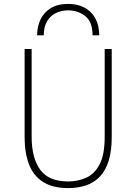

<svg xmlns="http://www.w3.org/2000/svg" viewBox="-20 -951 698 983"><path d="M329 12Q250.5 12 201.2 -19Q152 -50 129 -108.2Q106 -166.5 106 -249V-700H142V-251Q142 -142 185.8 -82Q229.5 -22 329 -22Q378.5 -22 421.2 -41Q464 -60 490 -109.5Q516 -159 516 -251V-700H552V-249Q552 -179 536.8 -129.2Q521.5 -79.5 492.5 -48.2Q463.5 -17 422.2 -2.5Q381 12 329 12ZM170 -770Q170 -814.5 187.2 -851Q204.5 -887.5 239.8 -909.2Q275 -931 329 -931Q376 -931 409.8 -913.5Q443.5 -896 462.8 -866Q482 -836 486 -798Q487 -791.5 487.5 -784.5Q488 -777.5 488 -770H454Q454 -777.5 453.5 -784.8Q453 -792 452 -798Q446 -849 410 -873.5Q374 -898 329 -898Q294 -898 265.8 -884Q237.5 -870 220.8 -841.5Q204 -813 204 -770Z"/></svg>

Font: Overpass Thin
Style: Regular
Weight: 250
Designer: Delve Withrington, Dave Bailey, Thomas Jockin
Foundry: Delve Fonts LLC
Version: Version 4.000